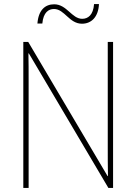

<svg xmlns="http://www.w3.org/2000/svg" viewBox="-20 -919 667 939"><path d="M163 -804H187C192 -859 218 -875 244 -875C296 -875 318 -803 381 -803C426 -803 461 -835 464 -899H440C436 -845 410 -827 382 -827C331 -827 307 -898 245 -898C200 -898 168 -869 163 -804ZM533 0V-714H507V-200C507 -160 507 -107 508 -58H506L118 -714H94V0H120V-519C120 -573 120 -612 119 -658H121L510 0Z"/></svg>

Font: Noto Sans Lao SemiCondensed Thin
Style: Regular
Weight: 100
Width: 4
Designer: Monotype Design Team
Foundry: Monotype Imaging Inc.
Version: Version 2.003